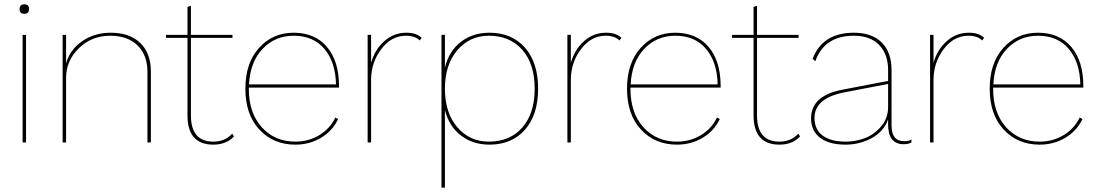

<svg xmlns="http://www.w3.org/2000/svg" viewBox="-20 -662 5101 892"><path d="M115 -620Q115 -598 93 -598Q71 -598 71 -620Q71 -642 93 -642Q115 -642 115 -620ZM101 -500V0H85V-500Z M495 -510Q582 -510 631.5 -462.5Q681 -415 681 -329V0H665V-327Q665 -407 618.5 -451.5Q572 -496 492 -496Q406 -496 346.5 -438Q287 -380 287 -301V0H271V-500H287V-367Q304 -430 361 -470Q418 -510 495 -510Z M1059 -41 1067 -28Q1031 10 971 10Q851 10 851 -126V-486H751V-500H851V-630L867 -635V-500H1060V-486H867V-126Q867 -4 971 -4Q1025 -4 1059 -41Z M1555 -255H1136V-250Q1136 -137 1196.5 -70.5Q1257 -4 1352 -4Q1413 -4 1463 -34Q1513 -64 1538 -116L1551 -109Q1525 -54 1471.5 -22Q1418 10 1352 10Q1250 10 1185 -60Q1120 -130 1120 -250Q1120 -369 1183.5 -439.5Q1247 -510 1344 -510Q1443 -510 1499 -444Q1555 -378 1555 -262ZM1344 -496Q1258 -496 1200 -435Q1142 -374 1137 -270H1541Q1539 -373 1487.5 -434.5Q1436 -496 1344 -496Z M1688 0V-500H1704V-370Q1721 -431 1765 -470.5Q1809 -510 1868 -510Q1915 -510 1939 -486L1930 -474Q1908 -496 1866 -496Q1798 -496 1751 -433.5Q1704 -371 1704 -291V0Z M2254 -510Q2358 -510 2419 -440.5Q2480 -371 2480 -250Q2480 -129 2419 -59.5Q2358 10 2254 10Q2177 10 2121.5 -32.5Q2066 -75 2047 -151V210H2031V-500H2047V-347Q2065 -424 2120.5 -467Q2176 -510 2254 -510ZM2251 -4Q2349 -4 2406.5 -69.5Q2464 -135 2464 -250Q2464 -365 2406.5 -430.5Q2349 -496 2251 -496Q2162 -496 2104.5 -428.5Q2047 -361 2047 -250Q2047 -138 2104.5 -71Q2162 -4 2251 -4Z M2616 0V-500H2632V-370Q2649 -431 2693 -470.5Q2737 -510 2796 -510Q2843 -510 2867 -486L2858 -474Q2836 -496 2794 -496Q2726 -496 2679 -433.5Q2632 -371 2632 -291V0Z M3328 -255H2909V-250Q2909 -137 2969.5 -70.5Q3030 -4 3125 -4Q3186 -4 3236 -34Q3286 -64 3311 -116L3324 -109Q3298 -54 3244.5 -22Q3191 10 3125 10Q3023 10 2958 -60Q2893 -130 2893 -250Q2893 -369 2956.5 -439.5Q3020 -510 3117 -510Q3216 -510 3272 -444Q3328 -378 3328 -262ZM3117 -496Q3031 -496 2973 -435Q2915 -374 2910 -270H3314Q3312 -373 3260.5 -434.5Q3209 -496 3117 -496Z M3689 -41 3697 -28Q3661 10 3601 10Q3481 10 3481 -126V-486H3381V-500H3481V-630L3497 -635V-500H3690V-486H3497V-126Q3497 -4 3601 -4Q3655 -4 3689 -41Z M4181 -6Q4203 -6 4215 -14L4214 0Q4200 8 4178 8Q4106 8 4106 -84V-107Q4086 -51 4030 -20.5Q3974 10 3908 10Q3832 10 3790 -22Q3748 -54 3748 -112Q3748 -217 3892 -245L4106 -286V-336Q4106 -410 4064.5 -453Q4023 -496 3947 -496Q3810 -496 3768 -378L3755 -388Q3801 -510 3947 -510Q4031 -510 4076.5 -464.5Q4122 -419 4122 -336V-78Q4122 -6 4181 -6ZM3910 -4Q3953 -4 3996 -19.5Q4039 -35 4072.5 -73.5Q4106 -112 4106 -165V-272L3903 -233Q3764 -206 3764 -114Q3764 -61 3801.5 -32.5Q3839 -4 3910 -4Z M4301 0V-500H4317V-370Q4334 -431 4378 -470.5Q4422 -510 4481 -510Q4528 -510 4552 -486L4543 -474Q4521 -496 4479 -496Q4411 -496 4364 -433.5Q4317 -371 4317 -291V0Z M5013 -255H4594V-250Q4594 -137 4654.5 -70.5Q4715 -4 4810 -4Q4871 -4 4921 -34Q4971 -64 4996 -116L5009 -109Q4983 -54 4929.5 -22Q4876 10 4810 10Q4708 10 4643 -60Q4578 -130 4578 -250Q4578 -369 4641.5 -439.5Q4705 -510 4802 -510Q4901 -510 4957 -444Q5013 -378 5013 -262ZM4802 -496Q4716 -496 4658 -435Q4600 -374 4595 -270H4999Q4997 -373 4945.5 -434.5Q4894 -496 4802 -496Z"/></svg>

Font: Elaine Sans Thin
Style: Regular
Weight: 250
Designer: Wei Huang
Foundry: Wei Huang
Version: Version 2.001;December 24, 2019;FontCreator 12.0.0.2547 64-b